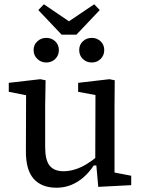

<svg xmlns="http://www.w3.org/2000/svg" viewBox="-20 -865 668 897"><path d="M244 12Q174 12 137 -30Q100 -72 101 -162L102 -448L133 -414L21 -436V-478L168 -495L193 -490L191 -369V-178Q191 -117 212 -91Q233 -65 277 -65Q303 -65 330.5 -73.5Q358 -82 385 -98.5Q412 -115 438 -137L446 -92H418Q397 -60 370 -36.5Q343 -13 311.5 -0.5Q280 12 244 12ZM439 8 429 -105 425 -106 426 -421 345 -436V-478L491 -495L516 -490L515 -369V-59L593 -44V0ZM196 -573Q172 -573 154.5 -589.5Q137 -606 137 -631Q137 -656 154.5 -672Q172 -688 196 -688Q221 -688 238 -672Q255 -656 255 -631Q255 -606 238 -589.5Q221 -573 196 -573ZM409 -573Q384 -573 367 -589.5Q350 -606 350 -631Q350 -656 367 -672Q384 -688 409 -688Q433 -688 450 -672Q467 -656 467 -631Q467 -606 450 -589.5Q433 -573 409 -573ZM185 -845 347 -735H257L420 -845L446 -818L337 -703H268L159 -818Z"/></svg>

Font: Source Serif 4
Style: Regular
Weight: 400
Designer: Frank Grießhammer
Foundry: Adobe Systems Incorporated
Version: Version 4.004;hotconv 1.0.116;makeotfexe 2.5.65601